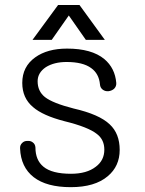

<svg xmlns="http://www.w3.org/2000/svg" viewBox="-20 -734 582 770"><path d="M249 -539.1Q169.9 -539.1 121.1 -503.9Q69.3 -466.8 69.3 -401.4Q69.3 -340.8 112.3 -304.7Q151.4 -270.5 238.3 -248Q334 -224.6 369.1 -196.3Q398.4 -173.8 398.4 -133.8Q398.4 -90.8 364.3 -65.4Q328.1 -37.1 264.6 -37.1Q188.5 -37.1 154.3 -65.4Q122.1 -91.8 122.1 -142.6Q121.1 -156.2 111.3 -163.1Q102.5 -169.9 89.8 -168.9Q77.1 -168.9 69.3 -161.1Q59.6 -152.3 60.5 -138.7Q63.5 -63.5 115.2 -23.4Q167 16.6 263.7 16.6Q360.4 16.6 412.1 -27.3Q460 -67.4 460 -132.8Q460 -198.2 419.9 -235.4Q377.9 -275.4 275.4 -298.8Q191.4 -320.3 160.2 -344.7Q130.9 -368.2 130.9 -408.2Q130.9 -442.4 164.1 -464.8Q197.3 -485.4 247.1 -485.4Q312.5 -485.4 345.7 -460.9Q377 -438.5 380.9 -395.5Q381.8 -381.8 392.6 -374Q402.3 -367.2 415 -368.2Q428.7 -370.1 437.5 -377.9Q447.3 -387.7 446.3 -401.4Q441.4 -460.9 398.4 -497.1Q347.7 -539.1 249 -539.1ZM187.5 -574.2 255.9 -671.9 324.2 -574.2H400.4L298.8 -713.9H212.9L110.4 -574.2Z"/></svg>

Font: Gulim
Style: Regular
Weight: 400
Version: Version 2.21